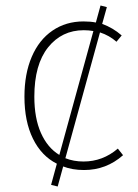

<svg xmlns="http://www.w3.org/2000/svg" viewBox="-20 -609 503 699"><path d="M286 10Q243 10 210 -3L190 70L166 64L187 -13Q131 -41 100 -104Q69 -167 69 -257Q69 -340 95.5 -402Q122 -464 171 -497.5Q220 -531 284 -531Q310 -531 329 -527L346 -589L369 -583L352 -522Q391 -508 423 -480L404 -457Q378 -480 344 -491L218 -33Q248 -21 284 -21Q354 -21 409 -68L428 -44Q367 10 286 10ZM196 -45 320 -496Q303 -499 285 -499Q205 -499 155 -436.5Q105 -374 105 -257Q105 -179 129 -125Q153 -71 196 -45Z"/></svg>

Font: FiraGO UltraLight
Style: Regular
Weight: 200
Designer: bBox Type
Foundry: bBox Type GmbH
Version: Version 1.001